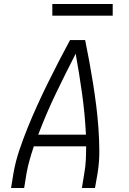

<svg xmlns="http://www.w3.org/2000/svg" viewBox="-20 -934 640 954"><path d="M35 0 47 -74Q57 -131 76 -187.5Q95 -244 117.5 -299.5Q140 -355 165 -410Q190 -465 216.5 -519Q243 -573 271 -627Q299 -681 328 -735H403Q414 -681 424 -627Q434 -573 442.5 -519Q451 -465 458 -410Q465 -355 469 -299Q473 -243 473.5 -186.5Q474 -130 465 -74L452 0H387L399 -74Q405 -107 406.5 -140.5Q408 -174 408 -207H148Q137 -174 127.5 -140.5Q118 -107 112 -74L100 0ZM170 -265H407Q402 -367 388 -467.5Q374 -568 356 -667Q305 -568 257 -468Q209 -368 170 -265ZM240 -856V-914H540V-856Z"/></svg>

Font: Iosevka Curly Light Extended
Style: Italic
Weight: 300
Width: 7
Italic angle: -9°
Monospace: yes
Designer: Belleve Invis
Foundry: Belleve Invis
Version: Version 11.1.0; ttfautohint (v1.8.3)